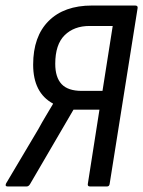

<svg xmlns="http://www.w3.org/2000/svg" viewBox="-29 -675 518 695"><path d="M-1 0Q-12 0 -7 -11L110 -208Q123 -232 136.5 -254.5Q150 -277 163 -299V-300Q91 -339 91 -441Q91 -543 147 -599Q203 -655 304 -655H460Q471 -655 469 -645L368 -10Q367 0 358 0H297Q287 0 289 -10L331 -278H237L80 -9Q75 0 67 0ZM267 -346H342L379 -581H295Q239 -581 205 -547.5Q171 -514 171 -444Q171 -395 194 -370.5Q217 -346 267 -346Z"/></svg>

Font: Sofia Sans Condensed Medium
Style: Italic
Weight: 500
Italic angle: -9°
Designer: Botio Nikoltchev, Ani Petrova
Foundry: lettersoup
Version: Version 4.101; ttfautohint (v1.8.4.7-5d5b)